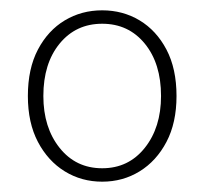

<svg xmlns="http://www.w3.org/2000/svg" viewBox="-20 -754 398 372"><path d="M178 -402Q138 -402 105.5 -422Q73 -442 53.5 -479Q34 -516 34 -568Q34 -621 53.5 -658Q73 -695 105.5 -714.5Q138 -734 178 -734Q218 -734 250.5 -714.5Q283 -695 302.5 -658Q322 -621 322 -568Q322 -516 302.5 -479Q283 -442 250.5 -422Q218 -402 178 -402ZM178 -428Q229 -428 260.5 -467.5Q292 -507 292 -568Q292 -631 260.5 -669.5Q229 -708 178 -708Q127 -708 95.5 -669.5Q64 -631 64 -568Q64 -507 95.5 -467.5Q127 -428 178 -428Z"/></svg>

Font: SourceSans3VF
Style: Regular
Weight: 200
Designer: Paul D. Hunt
Foundry: Adobe
Version: Version 3.052;hotconv 1.1.0;makeotfexe 2.6.0